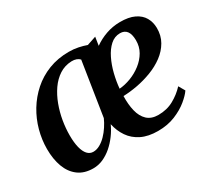

<svg xmlns="http://www.w3.org/2000/svg" viewBox="-113 -745 1043 950"><g transform="rotate(-30 408.5 -270.0)"><path d="M511.5 -549.5 504 -501.5Q536.5 -524.5 573.8 -537.5Q611 -550.5 652 -551Q703 -551.5 735 -536Q767 -520.5 782 -494.2Q797 -468 797.5 -435Q798 -391 778.2 -357Q758.5 -323 725.2 -298.2Q692 -273.5 650.8 -257.8Q609.5 -242 566.8 -234Q524 -226 486 -225Q484.5 -177.5 493.8 -139.5Q503 -101.5 526.2 -79.5Q549.5 -57.5 589.5 -57.5Q638.5 -57.5 677.2 -79Q716 -100.5 744.5 -131.5L765 -96Q751.5 -75.5 721.2 -50.5Q691 -25.5 647.2 -7.5Q603.5 10.5 548.5 10.5Q493 10.5 454.5 -8.5Q416 -27.5 393.2 -60.8Q370.5 -94 361.5 -136Q348.5 -107 329 -80.8Q309.5 -54.5 285.8 -34Q262 -13.5 235 -1.5Q208 10.5 179 10.5Q127.5 10.5 93.8 -14.8Q60 -40 43.5 -84.5Q27 -129 27 -187Q27 -239.5 41.2 -292Q55.5 -344.5 83.5 -390.8Q111.5 -437 152 -473Q192.5 -509 245 -529.5Q297.5 -550 361 -550Q388 -550 413.5 -544.8Q439 -539.5 459.5 -532ZM347 -179 395 -486Q388 -494 376 -498.5Q364 -503 348.5 -502.5Q309.5 -501 278.8 -481Q248 -461 225.2 -428.2Q202.5 -395.5 187.5 -355.2Q172.5 -315 165.2 -272.2Q158 -229.5 158 -189.5Q158 -148.5 165.2 -119.5Q172.5 -90.5 186.2 -75.5Q200 -60.5 219.5 -60.5Q238.5 -60.5 257.5 -71Q276.5 -81.5 293.5 -99Q310.5 -116.5 324.2 -137.5Q338 -158.5 347 -179ZM626 -503Q594.5 -503 570.2 -481Q546 -459 528.8 -423.8Q511.5 -388.5 501.2 -347Q491 -305.5 487.5 -266Q519.5 -268.5 553 -281.2Q586.5 -294 615 -316Q643.5 -338 660.8 -367.8Q678 -397.5 677.5 -434.5Q677 -469 664 -486Q651 -503 626 -503Z"/></g></svg>

Font: Merriweather 60pt SemiBold
Style: Italic
Weight: 600
Italic angle: -7.8°
Version: Version 2.101